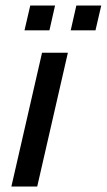

<svg xmlns="http://www.w3.org/2000/svg" viewBox="-20 -680 389 700"><path d="M69.3 -569.3 90.3 -659.7H180.7L160.2 -569.3ZM237.8 -569.3 258.3 -659.7H349.1L328.1 -569.3ZM21.5 0 133.3 -487.8H227.5L115.7 0Z"/></svg>

Font: HK Grotesk Medium Italic
Style: Regular
Weight: 500
Italic angle: -13°
Designer: Alfredo Marco Pradil and Stefan Peev
Foundry: Hanken Design Co.
Version: Version 1.000;PS 001.000;hotconv 1.0.88;makeotf.lib2.5.64775